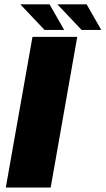

<svg xmlns="http://www.w3.org/2000/svg" viewBox="-20 -840 474 860"><path d="M6 0H207L326 -675H125.5ZM345.5 -706H433.5L368 -820.5H237ZM179.5 -706H267.5L202 -820.5H71Z"/></svg>

Font: Anybody UltraCondensed Thin ExtraBold
Style: Italic
Weight: 800
Italic angle: -10°
Version: Version 1.111